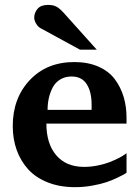

<svg xmlns="http://www.w3.org/2000/svg" viewBox="-20 -754 568 786"><path d="M498 -46.9Q494.6 -44.4 488.3 -40.5Q481.9 -36.6 460.4 -26.4Q439 -16.1 416 -8.3Q393.1 -0.5 357.9 5.9Q322.8 12.2 287.1 12.2Q225.1 12.2 176 -7.1Q127 -26.4 95.7 -60.5Q64.5 -94.7 48.3 -139.9Q32.2 -185.1 32.2 -237.8Q32.2 -352.1 101.8 -426Q171.4 -500 284.2 -500Q340.8 -500 383.5 -481Q426.3 -461.9 450.4 -429.2Q474.6 -396.5 486.3 -356.9Q498 -317.4 498 -272V-248H169.9Q169.9 -165.5 210.4 -118.2Q251 -70.8 324.2 -70.8Q352.5 -70.8 380.9 -76.7Q409.2 -82.5 429.4 -90.6Q449.7 -98.6 465.8 -106.9Q481.9 -115.2 490.2 -121.1L498 -127ZM355 -304.2V-326.2Q355 -377.9 335 -409.4Q314.9 -440.9 272.9 -440.9Q246.6 -440.9 226.6 -428.7Q206.5 -416.5 195.8 -396Q185.1 -375.5 179.9 -352.5Q174.8 -329.6 174.8 -304.2ZM376 -550.8H307.1L145 -639.2Q134.8 -645 127.4 -658Q120.1 -670.9 120.1 -681.2Q120.1 -702.1 133.8 -718Q147.5 -733.9 176.8 -733.9Q196.8 -733.9 210 -727.3Q223.1 -720.7 240.2 -702.1Z"/></svg>

Font: Veleka
Style: Bold
Weight: 700
Designer: Stefan Peev, Context Ltd, 2016; SIL International, 1997-2014.
Foundry: Stefan Peev, Context Ltd, 2016
Version: Version 1.000